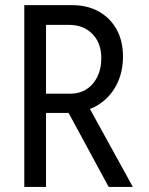

<svg xmlns="http://www.w3.org/2000/svg" viewBox="-20 -740 589 760"><path d="M133.8 -293V-369.1H256.8Q313.5 -369.1 347.2 -408.4Q380.9 -447.8 380.9 -509.8Q380.9 -569.8 345.7 -605.7Q310.5 -641.6 252 -641.6H133.8V-719.7H265.6Q325.7 -719.7 371.1 -694.3Q416.5 -668.9 441.7 -623.3Q466.8 -577.6 466.8 -516.6Q466.8 -451.7 439.7 -401.1Q412.6 -350.6 363.5 -321.8Q314.5 -293 249 -293ZM76.2 0V-719.7H162.1V0ZM410.2 0 244.1 -306.6 308.6 -358.4 505.9 0Z"/></svg>

Font: Reddit Sans Condensed
Style: Regular
Weight: 400
Designer: Stephen Hutchings
Foundry: Reddit
Version: Version 1.014